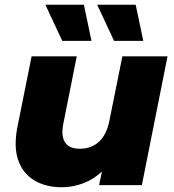

<svg xmlns="http://www.w3.org/2000/svg" viewBox="-20 -779 732 808"><path d="M240 9Q173 9 125 -19.5Q77 -48 57 -104Q37 -160 53 -243L113 -542H303L247 -261Q236 -209 253 -181Q270 -153 316 -153Q364 -153 396.5 -182.5Q429 -212 441 -274L495 -542H685L577 0H397L409 -57Q372 -23 328.5 -7Q285 9 240 9ZM242 -607 171 -759H333L365 -607ZM460 -607 389 -759H551L583 -607Z"/></svg>

Font: Montserrat ExtraBold
Style: Italic
Weight: 800
Italic angle: -11.3°
Designer: Julieta Ulanovsky
Foundry: Julieta Ulanovsky
Version: Version 9.000; ttfautohint (v1.8.4.7-5d5b)